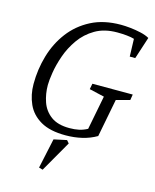

<svg xmlns="http://www.w3.org/2000/svg" viewBox="-124 -711 817 1011"><g transform="rotate(15 284.5 -205.0)"><path d="M276 11Q191 11 140 -18.5Q89 -48 66.5 -98Q44 -148 44 -207Q44 -287 66 -362Q88 -437 133 -496.5Q178 -556 246.5 -591.5Q315 -627 409 -627Q431 -627 460 -624Q489 -621 517.5 -614.5Q546 -608 565 -597L526 -477H496L493 -573Q477 -578 452 -580.5Q427 -583 400 -583Q330 -583 280.5 -554Q231 -525 199 -479.5Q167 -434 149.5 -384Q132 -334 125 -290Q118 -246 118 -221Q118 -173 133 -129.5Q148 -86 185 -58.5Q222 -31 286 -31Q315 -31 338 -36Q361 -41 383 -53L419 -238L337 -257L343 -288H563L558 -257L484 -237L444 -30Q408 -9 365.5 1Q323 11 276 11ZM207 217 186 211 221 48 291 33 304 48Z"/></g></svg>

Font: Manuale Light
Style: Italic
Weight: 300
Italic angle: -11°
Version: Version 1.002